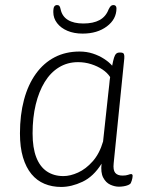

<svg xmlns="http://www.w3.org/2000/svg" viewBox="-20 -733 585 760"><path d="M222 7Q186 7 156 -5.5Q126 -18 104.5 -44Q83 -70 71 -110Q59 -150 59 -205Q59 -278 75 -338Q91 -398 122 -441Q153 -484 196.5 -506.5Q240 -529 295 -529Q323 -529 347.5 -521Q372 -513 392 -500Q412 -487 424 -473Q428 -494 431.5 -505Q435 -516 440 -520.5Q445 -525 453 -525H457Q468 -525 470.5 -519Q473 -513 472 -502L430 -87Q427 -60 436 -49Q445 -38 465 -38Q479 -38 487 -41Q495 -44 499 -44Q502 -44 503.5 -42Q505 -40 505 -37Q505 -33 504 -28Q503 -23 501.5 -18Q500 -13 498 -9Q496 -4 487.5 -0.5Q479 3 469 4.5Q459 6 451 6Q434 6 416.5 -2Q399 -10 388.5 -30Q378 -50 382 -85Q350 -34 306.5 -13.5Q263 7 222 7ZM231 -36Q258 -36 289 -50Q320 -64 347 -94.5Q374 -125 388 -173L409 -367Q411 -380 412.5 -398Q414 -416 416 -428Q405 -445 385.5 -458Q366 -471 341 -479Q316 -487 289 -487Q247 -487 213.5 -466.5Q180 -446 157 -408.5Q134 -371 121.5 -319.5Q109 -268 109 -205Q109 -148 123.5 -110.5Q138 -73 165.5 -54.5Q193 -36 231 -36ZM307 -600Q273 -600 247 -611Q221 -622 206 -641.5Q191 -661 191 -685Q191 -702 195 -707.5Q199 -713 206 -713Q212 -713 215 -709.5Q218 -706 220 -696Q226 -668 249 -654Q272 -640 310 -640Q349 -640 374 -653.5Q399 -667 410 -696Q415 -706 419 -709.5Q423 -713 429 -713Q435 -713 438 -709.5Q441 -706 441 -700Q441 -657 403 -628.5Q365 -600 307 -600Z"/></svg>

Font: Asap ExtraLight
Style: Italic
Weight: 250
Italic angle: -6°
Version: Version 3.001